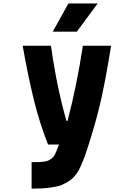

<svg xmlns="http://www.w3.org/2000/svg" viewBox="-20 -937 707 1134"><path d="M291.7 -750 384.1 -916.7H557.3L433.6 -750ZM378.9 -223.3Q433.6 -430.3 469.4 -666.7H636.1Q608.1 -491.5 580.7 -365.2Q553.4 -238.9 503.9 -83.3Q490.2 -40.4 481.1 -15.3Q472 9.8 457.7 42.3Q443.4 74.9 426.1 96.7Q408.9 118.5 388 132.2Q362.6 147.8 343.4 155.9Q324.2 164.1 279.6 170.6Q235 177.1 166.7 177.1V20.8Q214.2 20.8 238.6 17.9Q263 15 279.9 2.9Q296.9 -9.1 304.7 -25.1Q312.5 -41 325.5 -75.5Q327.5 -80.7 328.1 -83.3H263.7Q213.5 -210.3 179.4 -349.6Q145.2 -488.9 113.9 -666.7H281.2Q313.8 -429 372.4 -223.3Z"/></svg>

Font: TypoPRO Monoid
Style: Bold
Weight: 700
Width: 4
Monospace: yes
Designer: Andreas Larsen (@larsenwork)
Version: Version 0.61